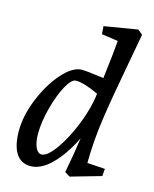

<svg xmlns="http://www.w3.org/2000/svg" viewBox="-117 -848 753 938"><g transform="rotate(15 260.0 -379.5)"><path d="M29 -142Q29 -219 64.5 -305.5Q100 -392 152 -450.5Q204 -509 251 -509Q271 -509 336 -500L361 -497Q378 -633 382 -690L299 -702L296 -742L465 -770L489 -750L459 -586Q427 -416 410.5 -302.5Q394 -189 393 -76L483 -70L480 -33L326 11L300 -5Q318 -97 330 -184Q288 -97 234.5 -43Q181 11 128 11Q79 11 54 -28.5Q29 -68 29 -142ZM165 -58Q194 -58 235 -115.5Q276 -173 309.5 -257Q343 -341 351 -415Q276 -450 236 -450Q213 -450 186.5 -401Q160 -352 141.5 -281Q123 -210 123 -152Q123 -110 134.5 -84Q146 -58 165 -58Z"/></g></svg>

Font: Andada Pro Medium
Style: Italic
Weight: 500
Italic angle: -7°
Designer: Carolina Giovagnoli
Foundry: Huerta Tipografica
Version: Version 3.005; ttfautohint (v1.8.4)